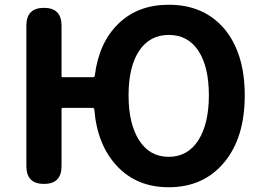

<svg xmlns="http://www.w3.org/2000/svg" viewBox="-20 -774 1105 808"><path d="M690 14Q556 14 472.5 -75Q389 -164 377 -313Q376 -320 369 -320H244Q239 -320 239 -315V-75Q239 0 165 0Q91 0 91 -75V-666Q91 -741 165 -741Q239 -741 239 -666V-454Q239 -449 244 -449H370Q378 -449 379 -456Q396 -594 478 -674Q560 -754 690 -754Q837 -754 923 -654Q1010 -551 1010 -372.5Q1010 -194 923 -90Q836 14 690 14ZM565.5 -183.5Q610 -114 690 -114Q770 -114 814.5 -183.5Q859 -253 859 -373Q859 -493 815 -560Q771 -627 690.5 -627Q610 -627 565.5 -560Q521 -493 521 -373Q521 -253 565.5 -183.5Z"/></svg>

Font: Resource Han Rounded KR
Style: Bold
Weight: 700
Designer: Cyano Hao (round all glyphs); Ryoko NISHIZUKA 西塚涼子 (kana, bopomofo & ideographs); Paul D. Hunt (Latin, Greek & Cyrillic)
Foundry: Cyano Hao
Version: 0.990